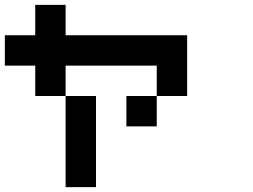

<svg xmlns="http://www.w3.org/2000/svg" viewBox="-20 -770 1040 790"><path d="M0 -500V-625H125V-750H250V-625H750V-375H625V-500H250V-375H125V-500ZM250 0V-375H375V0ZM500 -250V-375H625V-250Z"/></svg>

Font: Galmuri7 Regular
Style: Regular
Weight: 400
Designer: Lee Minseo (quiple)
Version: Version 2.399;hotconv 1.1.1;makeotfexe 2.6.0 DEVELOPMENT